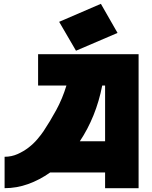

<svg xmlns="http://www.w3.org/2000/svg" viewBox="-20 -983 794 1003"><path d="M4 0V-164Q40 -164 71.5 -178Q103 -192 129 -212Q155 -232 174.5 -255Q194 -278 207 -297Q241 -348 273.5 -407.5Q306 -467 327 -536H179V-700H704V0H529V-82H242Q187 -43 127 -21.5Q67 0 4 0ZM289 -869 507 -963 594 -811 377 -718ZM529 -245V-536H514Q498 -454 468.5 -381Q439 -308 397 -245Z"/></svg>

Font: Aoudax Cyrillic
Style: Regular
Weight: 400
Designer: William Zhang
Foundry: William Zhang
Version: Version 1.00 June 4, 2021, initial release